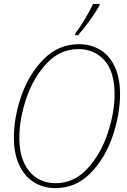

<svg xmlns="http://www.w3.org/2000/svg" viewBox="-20 -951 647 982"><path d="M51 -248Q51 -352 90 -463Q129 -574 204.5 -649.5Q280 -725 384 -725Q442 -725 489.5 -698Q537 -671 565.5 -613Q594 -555 594 -468Q594 -368 556.5 -256Q519 -144 444 -66.5Q369 11 263 11Q203 11 155 -18Q107 -47 79 -105.5Q51 -164 51 -248ZM566 -468Q566 -585 514 -642.5Q462 -700 381 -700Q288 -700 219.5 -627.5Q151 -555 115 -449Q79 -343 79 -248Q79 -169 104 -116.5Q129 -64 171 -39Q213 -14 264 -14Q358 -14 426.5 -88Q495 -162 530.5 -268.5Q566 -375 566 -468ZM365 -779Q422 -858 456 -931H489V-923Q470 -889 438.5 -845.5Q407 -802 379 -771H364Z"/></svg>

Font: Noto Serif NarrowThin
Style: Italic
Weight: 250
Width: 4
Italic angle: -12°
Designer: Monotype Design Team
Foundry: Monotype Imaging Inc.
Version: Version 1.001